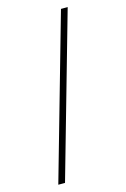

<svg xmlns="http://www.w3.org/2000/svg" viewBox="-137 -854 689 1050"><g transform="rotate(-15 207.5 -329.5)"><path d="M320 -792H358L95 133H57Z"/></g></svg>

Font: Noto Sans Bengali UI ExtraLight
Style: Regular
Weight: 200
Designer: Jelle Bosma - Monotype Design Team
Foundry: Monotype Imaging Inc.
Version: Version 2.003; ttfautohint (v1.8.4.7-5d5b)